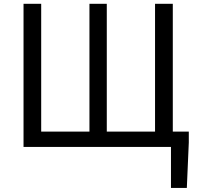

<svg xmlns="http://www.w3.org/2000/svg" viewBox="-20 -753 1016 984"><path d="M856.2 210.1V0H814V-78.6H947.6V-22.8L937.5 210.1ZM100.6 0V-733.4H191.1V-78.6H438.4V-733.4H527.3V-78.6H774.6V-733.4H865.6V0Z"/></svg>

Font: Noto Sans HK Thin
Style: Regular
Weight: 100
Designer: Ryoko NISHIZUKA 西塚涼子 (kana, bopomofo & ideographs); Paul D. Hunt (Latin, Greek & Cyrillic); Sandoll Communications 산돌커뮤니
Foundry: Adobe
Version: Version 2.004-H2;hotconv 1.0.118;makeotfexe 2.5.65603